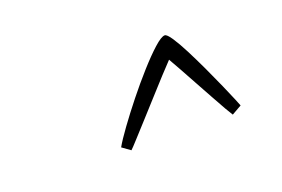

<svg xmlns="http://www.w3.org/2000/svg" viewBox="-57 -833 947 645"><g transform="rotate(-20 416.5 -510.5)"><path d="M685.1 -346.2Q680.7 -352.5 668 -374.5Q655.3 -396.5 638.7 -427Q622.1 -457.5 604.2 -489.7Q586.4 -522 571.3 -549.6Q556.2 -577.1 546.9 -592.8Q531.7 -577.1 506.8 -550Q481.9 -522.9 453.4 -491.2Q424.8 -459.5 397.7 -429.7Q370.6 -399.9 350.8 -378.2Q331.1 -356.4 324.2 -350.1L294.9 -371.1Q307.6 -393.6 334.7 -430.9Q361.8 -468.3 395.3 -510.3Q428.7 -552.2 462.2 -589.6Q495.6 -627 522.2 -650.9Q548.8 -674.8 561 -674.8Q568.8 -674.8 583.5 -652.8Q598.1 -630.9 616 -595.9Q633.8 -561 652.1 -522Q670.4 -482.9 685.8 -447.8Q701.2 -412.6 710.7 -389.9Q720.2 -367.2 720.2 -366.2Z"/></g></svg>

Font: Norican
Style: Regular
Weight: 400
Designer: Vernon Adams
Foundry: Vernon Adams
Version: Version 1.100; ttfautohint (v1.8.4.7-5d5b);gftools[0.9.33]